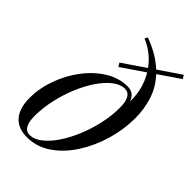

<svg xmlns="http://www.w3.org/2000/svg" viewBox="-225 -828 924 924"><g transform="rotate(45 237.5 -366.0)"><path d="M214.5 -540.5 203 -559 319 -638Q298.5 -666.5 270.2 -689.2Q242 -712 206.5 -726.5L214 -741.5Q258 -725.5 292.2 -705Q326.5 -684.5 352 -660.5L463.5 -736.5L475 -718.5L367.5 -645Q410.5 -598.5 428.5 -542Q446.5 -485.5 446.5 -424.5Q446.5 -346 423.8 -269Q401 -192 360 -128.8Q319 -65.5 263.5 -27.8Q208 10 142.5 10Q80.5 10 49 -27.2Q17.5 -64.5 17.5 -132.5Q17.5 -199.5 41.5 -265.8Q65.5 -332 106.8 -386.2Q148 -440.5 201 -473.2Q254 -506 312 -506Q336 -506 350.5 -494.2Q365 -482.5 371.5 -462.5Q374 -549 331 -620ZM144 -7Q174 -7 204.8 -31Q235.5 -55 263 -95.8Q290.5 -136.5 312 -188.2Q333.5 -240 346 -296.5Q358.5 -353 358.5 -407Q358.5 -489 310.5 -489Q280.5 -489 249.8 -465Q219 -441 191.5 -400.2Q164 -359.5 142.5 -307.8Q121 -256 108.5 -199.5Q96 -143 96 -89Q96 -7 144 -7Z"/></g></svg>

Font: Newsreader Display
Style: Italic
Weight: 400
Italic angle: -17°
Designer: Hugues Gentile
Foundry: Production Type
Version: Version 1.001